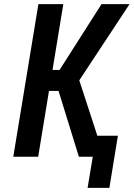

<svg xmlns="http://www.w3.org/2000/svg" viewBox="-20 -755 644 925"><path d="M507 150H402L427 0H360L262 -317H216L164 0H44L165 -735H285L233 -418H267L469 -735H604L362 -368L449 -101H548Z"/></svg>

Font: Iosevka Extended
Style: Bold Italic
Weight: 700
Width: 7
Italic angle: -9°
Monospace: yes
Designer: Belleve Invis
Foundry: Belleve Invis
Version: Version 32.5.0; ttfautohint (v1.8.4)